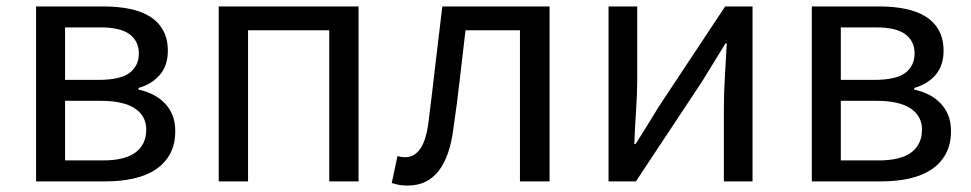

<svg xmlns="http://www.w3.org/2000/svg" viewBox="-20 -563 3015 596"><path d="M92 -543H301Q346 -543 382.5 -535.5Q419 -528 445.5 -511.5Q472 -495 486.5 -468.5Q501 -442 501 -405Q501 -360 476.5 -331Q452 -302 410 -290V-285Q433 -280 453.5 -270Q474 -260 490 -244Q506 -228 515 -206.5Q524 -185 524 -156Q524 -115 508 -85.5Q492 -56 463.5 -37Q435 -18 395.5 -9Q356 0 309 0H92ZM285 -315Q354 -315 382.5 -337Q411 -359 411 -397Q411 -435 382.5 -456.5Q354 -478 291 -478H182V-315ZM299 -65Q368 -65 401 -90Q434 -115 434 -161Q434 -203 398.5 -226.5Q363 -250 293 -250H182V-65Z M659 -543H1093V0H1002V-469H750V0H659Z M1246 13Q1231 13 1219.5 11Q1208 9 1196 5L1214 -79Q1219 -77 1224.5 -76Q1230 -75 1238 -75Q1267 -75 1285.5 -102.5Q1304 -130 1311 -191Q1322 -279 1332 -366.5Q1342 -454 1353 -543H1686V0H1594V-469H1425Q1416 -394 1407.5 -318.5Q1399 -243 1388 -168Q1366 13 1246 13Z M1869 -543H1958V-316Q1958 -273 1954.5 -221Q1951 -169 1949 -116H1953Q1969 -141 1989.5 -174Q2010 -207 2025 -232L2231 -543H2316V0H2227V-227Q2227 -270 2230 -322Q2233 -374 2236 -428H2232Q2216 -402 2195.5 -369Q2175 -336 2160 -311L1954 0H1869Z M2500 -543H2709Q2754 -543 2790.5 -535.5Q2827 -528 2853.5 -511.5Q2880 -495 2894.5 -468.5Q2909 -442 2909 -405Q2909 -360 2884.5 -331Q2860 -302 2818 -290V-285Q2841 -280 2861.5 -270Q2882 -260 2898 -244Q2914 -228 2923 -206.5Q2932 -185 2932 -156Q2932 -115 2916 -85.5Q2900 -56 2871.5 -37Q2843 -18 2803.5 -9Q2764 0 2717 0H2500ZM2693 -315Q2762 -315 2790.5 -337Q2819 -359 2819 -397Q2819 -435 2790.5 -456.5Q2762 -478 2699 -478H2590V-315ZM2707 -65Q2776 -65 2809 -90Q2842 -115 2842 -161Q2842 -203 2806.5 -226.5Q2771 -250 2701 -250H2590V-65Z"/></svg>

Font: SpoqaHanSans-Regular
Style: Regular
Weight: 400
Designer: [Spoqa Han Sans] Dong-huui Kim \uAE40 \uB3D9 \uD718  Younghwa Kang \uAC15 \uC601 \uD654  [Noto Sans] Ryoko NISHIZUKA \u8
Foundry: Spoqa (http://www.spoqa-han-sans.com)
Version: Version 2.000